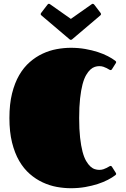

<svg xmlns="http://www.w3.org/2000/svg" viewBox="-20 -977 666 1016"><path d="M398.9 -352.5Q398.9 -292.5 403.8 -248.8Q408.7 -205.1 416.7 -174.6Q424.8 -144 435.8 -125.2Q446.8 -106.4 458.5 -95.9Q470.2 -85.4 482.2 -81.8Q494.1 -78.1 504.9 -78.1Q517.1 -78.1 526.9 -81.3Q536.6 -84.5 544.4 -88.6Q552.2 -92.8 557.4 -95.9Q562.5 -99.1 565.4 -99.1Q569.3 -99.1 572.3 -94.7L593.3 -61.5Q594.7 -58.6 594.7 -56.6Q594.7 -54.2 592.8 -52.5Q590.8 -50.8 589.4 -49.3Q574.2 -37.6 550.8 -25.4Q527.3 -13.2 497.3 -3.4Q467.3 6.3 431.2 12.7Q395 19 355 19Q318.4 19 280 12Q241.7 4.9 205.6 -12Q169.4 -28.8 137.5 -56.6Q105.5 -84.5 81.5 -125.7Q57.6 -167 43.7 -222.9Q29.8 -278.8 29.8 -352.5Q29.8 -426.3 43.7 -482.2Q57.6 -538.1 81.5 -579.3Q105.5 -620.6 137.5 -648.4Q169.4 -676.3 205.6 -693.1Q241.7 -710 280 -717Q318.4 -724.1 355 -724.1Q395 -724.1 431.2 -717.8Q467.3 -711.4 497.3 -701.7Q527.3 -691.9 550.8 -679.7Q574.2 -667.5 589.4 -655.8Q590.8 -654.3 592.8 -652.6Q594.7 -650.9 594.7 -648.4Q594.7 -646.5 593.3 -643.6L572.3 -610.4Q569.3 -606 565.4 -606Q562.5 -606 557.4 -609.1Q552.2 -612.3 544.4 -616.5Q536.6 -620.6 526.9 -623.8Q517.1 -627 504.9 -627Q494.1 -627 482.2 -623.3Q470.2 -619.6 458.5 -609.1Q446.8 -598.6 435.8 -579.8Q424.8 -561 416.7 -530.5Q408.7 -500 403.8 -456.3Q398.9 -412.6 398.9 -352.5ZM464.4 -954.1Q466.3 -955.1 467.8 -956.1Q469.2 -957 470.7 -957Q475.1 -957 479 -952.1L511.7 -909.2Q514.6 -905.3 514.6 -902.3Q514.6 -898.4 510.3 -895L361.8 -769Q360.4 -768.1 358.9 -767.1Q357.4 -766.1 355 -766.1Q352.5 -766.1 351.1 -767.1Q349.6 -768.1 348.1 -769L199.7 -895Q195.3 -898.4 195.3 -902.3Q195.3 -905.3 198.2 -909.2L231 -952.1Q233.4 -955.1 235.1 -956.1Q236.8 -957 239.3 -957Q240.7 -957 242.2 -956.1Q243.7 -955.1 245.6 -954.1L355 -877Z"/></svg>

Font: Fascinate
Style: Regular
Weight: 900
Designer: Astigmatic (AOETI)
Foundry: Astigmatic (AOETI)
Version: Version 1.000